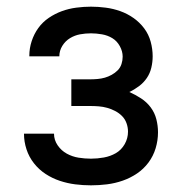

<svg xmlns="http://www.w3.org/2000/svg" viewBox="-20 -548 540 576"><path d="M253 8Q229 8 205.5 5Q182 2 159.5 -5.5Q137 -13 117 -26Q97 -39 82 -58Q67 -77 59.5 -100Q52 -123 52 -146V-147H142Q142 -128 153 -112Q164 -96 180.5 -87Q197 -78 215.5 -75Q234 -72 253 -72Q272 -72 291.5 -75.5Q311 -79 327.5 -88.5Q344 -98 354 -115.5Q364 -133 364 -153Q364 -166 359.5 -178.5Q355 -191 346 -200Q337 -209 325.5 -215Q314 -221 301.5 -224.5Q289 -228 276 -229Q263 -230 250 -230H194V-310H250Q261 -310 272.5 -311Q284 -312 294.5 -315Q305 -318 315 -323.5Q325 -329 333 -337Q341 -345 344.5 -356Q348 -367 348 -378Q348 -394 339.5 -409.5Q331 -425 317 -433.5Q303 -442 286 -445Q269 -448 253 -448Q236 -448 220 -445Q204 -442 190 -433.5Q176 -425 167 -410.5Q158 -396 158 -379H68V-381Q68 -403 75 -424.5Q82 -446 95 -464Q108 -482 126.5 -494.5Q145 -507 165.5 -514.5Q186 -522 208.5 -525Q231 -528 253 -528Q275 -528 297.5 -525Q320 -522 341 -514.5Q362 -507 380.5 -494Q399 -481 412.5 -463Q426 -445 432 -423Q438 -401 438 -379Q438 -362 434 -345Q430 -328 420.5 -314Q411 -300 397 -289.5Q383 -279 368 -272Q386 -264 403 -253Q420 -242 432 -226Q444 -210 449 -190.5Q454 -171 454 -151Q454 -127 447 -103.5Q440 -80 425.5 -60.5Q411 -41 391 -27.5Q371 -14 348 -6Q325 2 301 5Q277 8 253 8Z"/></svg>

Font: Iosevka Curly Medium
Style: Regular
Weight: 500
Monospace: yes
Designer: Belleve Invis
Foundry: Belleve Invis
Version: Version 22.1.2; ttfautohint (v1.8.4)